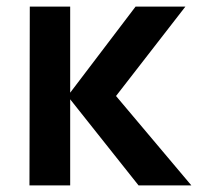

<svg xmlns="http://www.w3.org/2000/svg" viewBox="-20 -560 598 580"><path d="M69 0H192V-260L398.5 0H558L330.5 -270L540 -540H389.5L192 -280V-540H70Z"/></svg>

Font: Manrope
Style: Bold
Weight: 700
Designer: Mikhail Sharanda
Foundry: Mikhail Sharanda
Version: Version 4.505;FEAKit 1.0